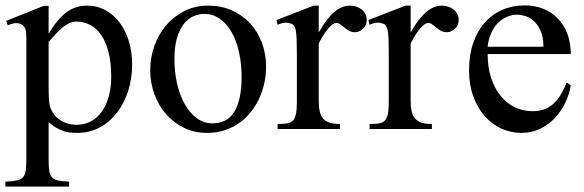

<svg xmlns="http://www.w3.org/2000/svg" viewBox="-26 -481 2177 716"><path d="M466.8 -240.7Q466.8 -188 451.9 -141.6Q437 -95.2 409.9 -60.3Q382.8 -25.4 345.2 -5.4Q307.6 14.6 261.7 14.6Q251 14.6 238.8 13.7Q226.6 12.7 213.4 8.5Q200.2 4.4 185.5 -3.7Q170.9 -11.7 155.3 -25.9V109.4Q155.3 135.7 157 152.3Q158.7 168.9 166.3 178.5Q173.8 188 189.2 191.7Q204.6 195.3 231.4 196.3V214.8H-5.9V196.3Q21.5 195.3 37.1 191.9Q52.7 188.5 60.5 179Q68.4 169.4 70.3 152.3Q72.3 135.3 72.3 107.4V-315.9Q72.3 -334.5 72 -346.4Q71.8 -358.4 70.3 -366.5Q68.8 -374.5 65.4 -379.4Q62 -384.3 56.2 -388.7Q48.3 -394 36.4 -394.8Q24.4 -395.5 2.9 -386.7L-2.9 -403.3L136.7 -459H155.3V-354.5Q172.4 -383.8 189.5 -404.1Q206.5 -424.3 224.1 -436.8Q241.7 -449.2 260.3 -454.6Q278.8 -460 299.3 -460Q336.4 -460 367.2 -443.1Q397.9 -426.3 420.2 -396.7Q442.4 -367.2 454.6 -327.1Q466.8 -287.1 466.8 -240.7ZM388.7 -194.3Q388.7 -248.5 378.4 -287.6Q368.2 -326.7 350.6 -351.6Q333 -376.5 309.6 -388.4Q286.1 -400.4 259.8 -400.4Q245.1 -400.4 232.7 -394.8Q220.2 -389.2 208 -379.2Q195.8 -369.1 183.1 -355.5Q170.4 -341.8 155.3 -325.2V-157.7Q155.3 -105.5 159.7 -86.4Q163.1 -73.7 170.9 -61Q178.7 -48.3 191.4 -38.3Q204.1 -28.3 221.2 -22Q238.3 -15.6 259.8 -15.6Q288.6 -15.6 312.3 -28.1Q335.9 -40.5 352.8 -63.5Q369.6 -86.4 379.2 -119.6Q388.7 -152.8 388.7 -194.3Z M966.3 -231.9Q966.3 -203.1 960.2 -173.6Q954.1 -144 941.9 -116.7Q929.7 -89.4 911.1 -65.4Q892.6 -41.5 868.2 -23.7Q843.8 -5.9 813 4.4Q782.2 14.6 745.6 14.6Q698.7 14.6 659.9 -4.4Q621.1 -23.4 593 -55.7Q564.9 -87.9 549.6 -130.4Q534.2 -172.9 534.2 -219.2Q534.2 -264.6 549.1 -307.9Q564 -351.1 592 -384.8Q620.1 -418.5 660.2 -439.2Q700.2 -460 750.5 -460Q798.8 -460 838.4 -442.4Q877.9 -424.8 906.5 -394Q935.1 -363.3 950.7 -321.5Q966.3 -279.8 966.3 -231.9ZM875 -194.3Q875 -244.1 865.2 -287.1Q855.5 -330.1 837.4 -361.6Q819.3 -393.1 793.5 -411.1Q767.6 -429.2 735.4 -429.2Q716.3 -429.2 696.5 -420.9Q676.8 -412.6 660.6 -393.1Q644.5 -373.5 634.5 -341.1Q624.5 -308.6 624.5 -259.8Q624.5 -211.9 634.5 -168.5Q644.5 -125 663.1 -92.3Q681.6 -59.6 707.8 -40.3Q733.9 -21 766.1 -21Q790.5 -21 810.5 -30Q830.6 -39.1 844.7 -59.6Q858.9 -80.1 866.9 -113.3Q875 -146.5 875 -194.3Z M1341.8 -406.2Q1341.8 -397.5 1338.4 -389.2Q1335 -380.9 1328.9 -374.8Q1322.8 -368.7 1314.7 -364.7Q1306.6 -360.8 1297.4 -360.8Q1285.2 -360.8 1275.6 -366.2Q1266.1 -371.6 1258.3 -378.2Q1250.5 -384.8 1243.2 -390.1Q1235.8 -395.5 1228 -395.5Q1215.8 -395.5 1198.5 -375.2Q1181.2 -355 1162.6 -319.3V-104Q1162.6 -83 1166 -66.9Q1169.4 -50.8 1178.2 -40Q1187 -29.3 1202.4 -23.9Q1217.8 -18.6 1241.7 -18.6V0H1009.3V-18.6Q1030.3 -18.6 1044.2 -20.8Q1058.1 -22.9 1066.2 -31.2Q1074.2 -39.6 1077.6 -56.2Q1081.1 -72.8 1081.1 -101.1V-274.4Q1081.1 -309.6 1080.3 -330.3Q1079.6 -351.1 1077.9 -362.8Q1076.2 -374.5 1073.2 -379.9Q1070.3 -385.3 1066.4 -389.6Q1055.7 -395.5 1042.7 -396.5Q1029.8 -397.5 1009.3 -388.7L1004.9 -406.2L1143.6 -460H1162.6V-359.9Q1218.3 -460 1278.3 -460Q1291.5 -460 1303.2 -456.1Q1314.9 -452.1 1323.5 -445.1Q1332 -438 1336.9 -428Q1341.8 -418 1341.8 -406.2Z M1684.6 -406.2Q1684.6 -397.5 1681.2 -389.2Q1677.7 -380.9 1671.6 -374.8Q1665.5 -368.7 1657.5 -364.7Q1649.4 -360.8 1640.1 -360.8Q1627.9 -360.8 1618.4 -366.2Q1608.9 -371.6 1601.1 -378.2Q1593.3 -384.8 1585.9 -390.1Q1578.6 -395.5 1570.8 -395.5Q1558.6 -395.5 1541.3 -375.2Q1523.9 -355 1505.4 -319.3V-104Q1505.4 -83 1508.8 -66.9Q1512.2 -50.8 1521 -40Q1529.8 -29.3 1545.2 -23.9Q1560.5 -18.6 1584.5 -18.6V0H1352.1V-18.6Q1373 -18.6 1387 -20.8Q1400.9 -22.9 1408.9 -31.2Q1417 -39.6 1420.4 -56.2Q1423.8 -72.8 1423.8 -101.1V-274.4Q1423.8 -309.6 1423.1 -330.3Q1422.4 -351.1 1420.7 -362.8Q1418.9 -374.5 1416 -379.9Q1413.1 -385.3 1409.2 -389.6Q1398.4 -395.5 1385.5 -396.5Q1372.6 -397.5 1352.1 -388.7L1347.7 -406.2L1486.3 -460H1505.4V-359.9Q1561 -460 1621.1 -460Q1634.3 -460 1646 -456.1Q1657.7 -452.1 1666.3 -445.1Q1674.8 -438 1679.7 -428Q1684.6 -418 1684.6 -406.2Z M2102.5 -163.6Q2097.7 -130.9 2082.5 -98.9Q2067.4 -66.9 2043.9 -41.7Q2020.5 -16.6 1988.8 -1Q1957 14.6 1918.5 14.6Q1878.9 14.6 1843.3 -1.7Q1807.6 -18.1 1781 -48.6Q1754.4 -79.1 1738.8 -122.3Q1723.1 -165.5 1723.1 -218.8Q1723.1 -275.4 1738.5 -320.3Q1753.9 -365.2 1781.5 -396.5Q1809.1 -427.7 1847.2 -444.3Q1885.3 -460.9 1930.7 -460.9Q1967.8 -460.9 1999.3 -448.5Q2030.8 -436 2053.7 -412.6Q2076.7 -389.2 2089.6 -355.5Q2102.5 -321.8 2102.5 -279.3H1792.5Q1792.5 -229.5 1805.7 -189.9Q1818.8 -150.4 1841.3 -123Q1863.8 -95.7 1893.3 -81.3Q1922.9 -66.9 1955.6 -66.4Q1977.5 -65.9 1996.3 -71Q2015.1 -76.2 2031.2 -88.6Q2047.4 -101.1 2061.3 -121.8Q2075.2 -142.6 2086.9 -173.3ZM2000.5 -306.6Q2000.5 -343.8 1989.7 -366.9Q1979 -390.1 1963.9 -403.3Q1948.7 -416.5 1932.1 -421.4Q1915.5 -426.3 1903.3 -426.3Q1883.8 -426.3 1865 -418.5Q1846.2 -410.6 1831.1 -395.5Q1815.9 -380.4 1805.7 -357.9Q1795.4 -335.4 1792.5 -306.6Z"/></svg>

Font: Doulos SIL
Style: Regular
Weight: 400
Designer: Walt Agee, Victor Gaultney, Peter Martin, Debbi Hosken
Foundry: SIL International
Version: Version 4.110; 2011; Maintenance release